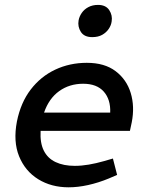

<svg xmlns="http://www.w3.org/2000/svg" viewBox="-20 -772 605 799"><path d="M265.6 7.5Q193.5 7.5 139 -26.2Q84.6 -59.9 59.5 -121.5Q34.4 -183 50.4 -266.5Q66.3 -345.3 107.9 -399.5Q149.4 -453.7 209.8 -482.2Q270.2 -510.6 341.2 -510.6Q415.2 -510.6 461 -475.9Q506.9 -441.2 524 -385Q541.1 -328.7 528.3 -263.2L520.7 -227.5H149Q146.1 -177.7 162.2 -145.4Q178.2 -113.1 211.4 -97.5Q244.5 -81.8 291.1 -81.8Q319.2 -81.8 349.6 -87Q380.1 -92.2 411.9 -101.3L449.9 -112.3L467.4 -44.1L432.6 -29.2Q389.8 -11.5 347 -2Q304.2 7.5 265.6 7.5ZM163.3 -303.4H438.6Q440.8 -357.9 411.9 -390.7Q382.9 -423.5 326.1 -423.5Q269.3 -423.5 226.5 -393Q183.7 -362.4 163.3 -303.4ZM363.9 -617.5Q330.3 -617.5 316.5 -639.3Q302.6 -661.1 307 -686.7Q309.9 -703.3 320.1 -718.1Q330.2 -733 347.6 -742.3Q365 -751.6 388 -751.6Q420.3 -751.6 434.6 -729.9Q448.9 -708.2 444.6 -682.5Q442.4 -666.2 432.2 -651.4Q422.1 -636.5 405.2 -627Q388.3 -617.5 363.9 -617.5Z"/></svg>

Font: REM Medium
Style: Italic
Weight: 500
Italic angle: -11°
Designer: Octavio Pardo
Foundry: Ashler Design
Version: Version 1.005;gftools[0.9.28]